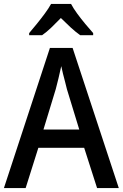

<svg xmlns="http://www.w3.org/2000/svg" viewBox="-20 -961 628 981"><path d="M476 0 410 -206H176L111 0H0L235 -716H351L587 0ZM322 -505Q319 -519 313 -541Q307 -563 301.5 -585.5Q296 -608 293 -623Q287 -594 279 -561.5Q271 -529 265 -506L202 -299H385ZM343 -941Q355 -918 374.5 -891.5Q394 -865 416 -838.5Q438 -812 456 -792V-781H390Q366 -798 341.5 -820.5Q317 -843 291 -869Q266 -843 242 -820Q218 -797 195 -781H129V-792Q147 -813 168.5 -839.5Q190 -866 209.5 -892.5Q229 -919 241 -941Z"/></svg>

Font: Noto Sans Lao UI SemCond Med
Style: Regular
Weight: 500
Width: 4
Designer: Monotype Design Team
Foundry: Monotype Imaging Inc.
Version: Version 2.000; ttfautohint (v1.8.4.7-5d5b)